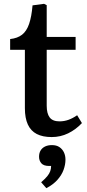

<svg xmlns="http://www.w3.org/2000/svg" viewBox="-20 -702 453 1003"><path d="M250 14Q203 14 172 -2Q141 -18 125.5 -51.5Q110 -85 110 -137V-442H33V-498Q71 -502 95 -520.5Q119 -539 132 -577Q145 -615 150 -674L210 -682L224 -675V-509H375V-442H224V-150Q224 -109 239.5 -88.5Q255 -68 291 -68Q315 -68 337.5 -76Q360 -84 383 -100L408 -59Q376 -25 336 -5.5Q296 14 250 14ZM222 281 195 250Q216 232 227 218.5Q238 205 242.5 192Q247 179 247 165H237Q208 165 196 151Q184 137 184 117Q184 97 192.5 83.5Q201 70 216 63Q231 56 251 56Q275 56 290.5 66.5Q306 77 314 94Q322 111 322 132Q322 158 312 185.5Q302 213 279.5 238Q257 263 222 281Z"/></svg>

Font: Literata 18pt Medium
Style: Regular
Weight: 500
Designer: Latin by Veronika Burian and Jose Scaglione. Greek by Irene Vlachou. Cyrillic by Vera Evstafieva.
Foundry: TypeTogether
Version: Version 3.103;gftools[0.9.29]